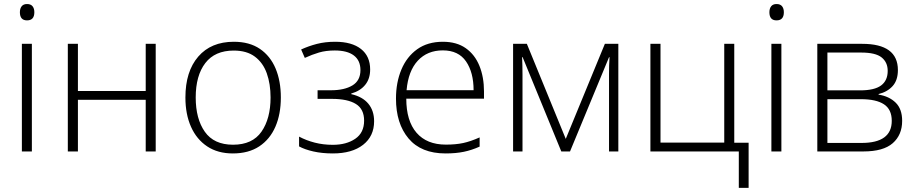

<svg xmlns="http://www.w3.org/2000/svg" viewBox="-20 -747 4529 947"><path d="M113.3 -727.1Q131.8 -727.1 140.6 -716.1Q149.4 -705.1 149.4 -686.5Q149.4 -646.5 113.3 -646.5Q78.1 -646.5 78.1 -686.5Q78.1 -705.1 86.9 -716.1Q95.7 -727.1 113.3 -727.1ZM137.2 -530.8V0H87.9V-530.8Z M364.3 -530.8V-298.3H698.7V-530.8H748V0H698.7V-254.9H364.3V0H314.5V-530.8Z M1365.2 -266.1Q1365.2 -184.1 1338.4 -122.1Q1311.5 -60.1 1258.8 -25.1Q1206.1 9.8 1128.4 9.8Q1054.2 9.8 1002 -24.9Q949.7 -59.6 922.1 -121.6Q894.5 -183.6 894.5 -266.1Q894.5 -394.5 957.8 -467.8Q1021 -541 1133.3 -541Q1210.4 -541 1262 -505.9Q1313.5 -470.7 1339.4 -408.9Q1365.2 -347.2 1365.2 -266.1ZM945.3 -266.1Q945.3 -161.1 990.2 -97.2Q1035.2 -33.2 1129.4 -33.2Q1225.1 -33.2 1269.8 -97.7Q1314.5 -162.1 1314.5 -266.1Q1314.5 -333 1295.9 -385.3Q1277.3 -437.5 1237.3 -467.5Q1197.3 -497.6 1132.8 -497.6Q1040 -497.6 992.7 -436Q945.3 -374.5 945.3 -266.1Z M1633.3 -541Q1715.3 -541 1760.5 -505.4Q1805.7 -469.7 1805.7 -404.3Q1805.7 -358.4 1781.2 -328.4Q1756.8 -298.3 1712.4 -285.6V-282.7Q1768.1 -270 1796.6 -235.6Q1825.2 -201.2 1825.2 -148.9Q1825.2 -75.2 1770.8 -32.7Q1716.3 9.8 1621.6 9.8Q1568.4 9.8 1525.4 0Q1482.4 -9.8 1455.1 -24.9V-73.2Q1490.7 -54.2 1532.5 -43.5Q1574.2 -32.7 1621.6 -32.7Q1688.5 -32.7 1732.2 -62.5Q1775.9 -92.3 1775.9 -151.9Q1775.9 -209 1735.4 -234.1Q1694.8 -259.3 1617.7 -259.3H1546.4V-301.8H1612.3Q1678.7 -301.8 1718.3 -325.7Q1757.8 -349.6 1757.8 -401.4Q1757.8 -448.7 1725.3 -473.4Q1692.9 -498 1631.3 -498Q1587.4 -498 1553.5 -488Q1519.5 -478 1483.4 -461.4L1465.3 -502.9Q1502.4 -520 1543.2 -530.5Q1584 -541 1633.3 -541Z M2164.6 -541Q2232.4 -541 2277.3 -509.3Q2322.3 -477.5 2344.7 -422.1Q2367.2 -366.7 2367.2 -295.9V-260.3H1983.9Q1983.9 -150.9 2034.4 -92.3Q2085 -33.7 2179.2 -33.7Q2228 -33.7 2264.4 -41.5Q2300.8 -49.3 2345.7 -69.3V-23.9Q2306.6 -6.3 2267.6 1.7Q2228.5 9.8 2177.7 9.8Q2057.1 9.8 1995.1 -64Q1933.1 -137.7 1933.1 -260.7Q1933.1 -340.3 1959.7 -403.8Q1986.3 -467.3 2037.8 -504.2Q2089.4 -541 2164.6 -541ZM2164.1 -498.5Q2087.9 -498.5 2040.8 -447.8Q1993.7 -397 1985.4 -302.2H2315.9Q2315.9 -389.6 2278.6 -444.1Q2241.2 -498.5 2164.1 -498.5Z M3029.8 -530.8V0H2983.9V-381.8Q2983.9 -402.8 2984.4 -422.6Q2984.9 -442.4 2986.3 -464.8H2983.9L2791.5 0H2748.5L2557.6 -465.3H2555.2Q2556.2 -442.9 2556.6 -422.9Q2557.1 -402.8 2557.1 -378.9V0H2510.7V-530.8H2578.6L2770.5 -62L2963.4 -530.8Z M3672.4 179.7H3624V0H3188V-530.8H3237.8V-43.5H3552.2V-530.8H3601.6V-43H3672.4Z M3810.1 -727.1Q3828.6 -727.1 3837.4 -716.1Q3846.2 -705.1 3846.2 -686.5Q3846.2 -646.5 3810.1 -646.5Q3774.9 -646.5 3774.9 -686.5Q3774.9 -705.1 3783.7 -716.1Q3792.5 -727.1 3810.1 -727.1ZM3834 -530.8V0H3784.7V-530.8Z M4408.7 -401.4Q4408.7 -351.1 4382.6 -322.3Q4356.4 -293.5 4313.5 -283.2V-280.3Q4365.7 -272 4397.7 -240.7Q4429.7 -209.5 4429.7 -150.9Q4429.7 -81.5 4383.3 -40.8Q4336.9 0 4238.3 0H4011.2V-530.8H4232.4Q4408.7 -530.8 4408.7 -401.4ZM4358.4 -397.5Q4358.4 -439.5 4328.6 -463.6Q4298.8 -487.8 4227.5 -487.8H4061V-301.3H4222.7Q4293 -301.3 4325.7 -325.4Q4358.4 -349.6 4358.4 -397.5ZM4378.4 -150.9Q4378.4 -207.5 4339.8 -232.7Q4301.3 -257.8 4226.6 -257.8H4061V-42H4229.5Q4378.4 -42 4378.4 -150.9Z"/></svg>

Font: Open Sans Light
Style: Regular
Weight: 300
Designer: Monotype Design Team
Foundry: Monotype Imaging Inc.
Version: Version 3.000; ttfautohint (v1.8.4)